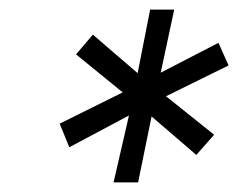

<svg xmlns="http://www.w3.org/2000/svg" viewBox="-20 -720 495 399"><path d="M216 -341 248 -480 124 -414 104 -463 235 -528 138 -607 173 -648 266 -568 292 -700H342L314 -569L434 -631L455 -584L325 -520L425 -440L388 -398L295 -478L267 -341Z"/></svg>

Font: Red Hat Text VF
Style: Italic
Weight: 400
Italic angle: -12°
Designer: Pentagram, MCKL
Foundry: Pentagram, MCKL
Version: Version 1.023